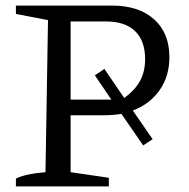

<svg xmlns="http://www.w3.org/2000/svg" viewBox="-20 -668 677 688"><path d="M381 -648Q477 -648 532 -599Q587 -550 587 -463Q587 -395 552 -345Q517 -295 456 -272L527 -169L493 -147L415 -260Q385 -255 352 -255H233V-51L370 -31V0H37V-28Q70 -45 143 -51L152 -596L37 -618V-648ZM354 -421 425 -317Q464 -345 482 -378.5Q500 -412 500 -456Q500 -522 464 -556.5Q428 -591 361 -591H233V-311H379L320 -398Z"/></svg>

Font: Piazzolla SC
Style: Regular
Weight: 400
Designer: Juan Pablo del Peral
Foundry: Huerta Tipografica
Version: Version 1.330